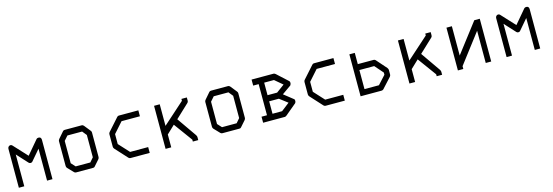

<svg xmlns="http://www.w3.org/2000/svg" viewBox="11 -1188 5324 1848"><g transform="rotate(-15 2673.0 -264.0)"><path d="M102.5 -53H48.5V-441Q48.5 -453 56.5 -461.5Q64.5 -470 75.5 -470Q86.5 -470 93.5 -462L219.5 -326L335.5 -463Q342 -470 355.5 -470Q368 -470 374.5 -464Q382.5 -455.5 382.5 -442V-49H328.5V-367L239.5 -263Q233 -254 219.5 -254Q209 -254 201.5 -262L102.5 -370Z M591.5 -374V-152L630 -110H776L812 -152V-374L776.5 -418H630ZM546.5 -407 601 -470Q607.5 -477 619 -477H788.5Q799 -477 808 -467L858.5 -404Q866 -396 866 -385V-140Q866 -129 857.5 -119L805.5 -60Q800 -53 790 -53H786.5H619Q609 -53 601 -60L545.5 -118Q537.5 -126 537.5 -140V-387Q537.5 -396 546.5 -407Z M1352 -475V-416H1169L1076.5 -312V-213L1172 -109H1352V-51H1161Q1149.5 -51 1142 -59L1031.5 -180Q1023.5 -189.5 1023.5 -201V-324Q1023.5 -336.5 1031.5 -345L1139.5 -466Q1147 -475 1157.5 -475Z M1566 -177V-49H1509.5V-478H1566V-263L1781 -455V-474H1835V-443Q1835 -429.5 1827 -422L1692 -295L1827 -101Q1835 -88.5 1835 -80V-49H1781V-68L1646 -253Z M2049.5 -374V-152L2088 -110H2234L2270 -152V-374L2234.5 -418H2088ZM2004.5 -407 2059 -470Q2065.5 -477 2077 -477H2246.5Q2257 -477 2266 -467L2316.5 -404Q2324 -396 2324 -385V-140Q2324 -129 2315.5 -119L2263.5 -60Q2258 -53 2248 -53H2244.5H2077Q2067 -53 2059 -60L2003.5 -118Q1995.5 -126 1995.5 -140V-387Q1995.5 -396 2004.5 -407Z M2536 -109V-419H2481.5V-479H2700Q2709.5 -479 2720 -470L2828 -371Q2835 -365.5 2835 -351Q2835 -341.5 2827 -328L2736 -264L2827 -192Q2835 -188.5 2835 -172Q2835 -159 2827 -150L2717 -58Q2706.5 -49 2698 -49H2481.5V-109ZM2687.5 -233H2591V-109H2686.5L2767.5 -172ZM2686.5 -294 2766.5 -353 2688.5 -419H2591V-294Z M3296 -475V-416H3113L3020.5 -312V-213L3116 -109H3296V-51H3105Q3093.5 -51 3086 -59L2975.5 -180Q2967.5 -189.5 2967.5 -201V-324Q2967.5 -336.5 2975.5 -345L3083.5 -466Q3091 -475 3101.5 -475Z M3453.5 -52V-470H3507.5V-358H3665.5Q3677 -358 3684.5 -349L3773.5 -248Q3782 -235.5 3782 -227V-181Q3782 -170 3773.5 -160L3681 -59Q3673 -52 3662 -52ZM3507.5 -109H3651.5L3728.5 -193V-215L3655 -299H3507.5Z M3996 -177V-49H3939.5V-478H3996V-263L4211 -455V-474H4265V-443Q4265 -429.5 4257 -422L4122 -295L4257 -101Q4265 -88.5 4265 -80V-49H4211V-68L4076 -253Z M4754.5 -50H4700V-371L4476.5 -78V-50H4422.5V-476H4476.5V-184L4700 -476H4754.5Z M4962.5 -53H4908.5V-441Q4908.5 -453 4916.5 -461.5Q4924.5 -470 4935.5 -470Q4946.5 -470 4953.5 -462L5079.5 -326L5195.5 -463Q5202 -470 5215.5 -470Q5228 -470 5234.5 -464Q5242.5 -455.5 5242.5 -442V-49H5188.5V-367L5099.5 -263Q5093 -254 5079.5 -254Q5069 -254 5061.5 -262L4962.5 -370Z"/></g></svg>

Font: 3270 Nerd Font Mono SemCond
Style: Regular
Weight: 400
Monospace: yes
Version: Version 3.0.1;Nerd Fonts 3.1.1